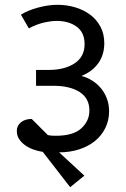

<svg xmlns="http://www.w3.org/2000/svg" viewBox="-20 -658 524 799"><path d="M179 -96Q188 -94 195.5 -93.5Q203 -93 212 -93Q285 -93 318.5 -124Q352 -155 352 -198Q352 -249 311.5 -275Q271 -301 202 -301H130V-367H183Q249 -367 290.5 -394.5Q332 -422 332 -474Q332 -523 299 -547Q266 -571 216 -571Q193 -571 162.5 -564Q132 -557 100 -540L67 -597Q96 -615 138.5 -626.5Q181 -638 219 -638Q258 -638 293 -627.5Q328 -617 355 -597Q382 -577 398 -547Q414 -517 414 -478Q414 -430 389 -395Q364 -360 319 -342Q342 -336 363 -323Q384 -310 399.5 -291.5Q415 -273 424.5 -248.5Q434 -224 434 -195Q434 -157 418.5 -125.5Q403 -94 375.5 -71.5Q348 -49 309.5 -36.5Q271 -24 226 -24L331 73L272 121L158 -26Q138 -29 118.5 -36Q99 -43 84 -54Q69 -65 59.5 -79.5Q50 -94 50 -113Q50 -135 67 -149Q84 -163 112 -163Z"/></svg>

Font: Ek Mukta
Style: Regular
Weight: 400
Designer: Girish Dalvi and Yashodeep Gholap
Foundry: Ek Type
Version: Version 2.538;PS 1.001;hotconv 16.6.51;makeotf.lib2.5.65220;